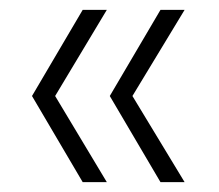

<svg xmlns="http://www.w3.org/2000/svg" viewBox="-20 -490 445 390"><path d="M92 -295 197 -120H148L45 -295L148 -470H197ZM249 -295 355 -120H306L203 -295L306 -470H355Z"/></svg>

Font: Poppins ExtraLight
Style: Regular
Weight: 275
Designer: Ninad Kale (Devanagari), Jonny Pinhorn (Latin)
Foundry: Indian Type Foundry
Version: Version 3.200;PS 1.000;hotconv 16.6.54;makeotf.lib2.5.65590